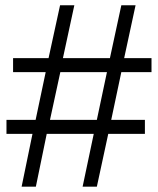

<svg xmlns="http://www.w3.org/2000/svg" viewBox="-20 -704 596 724"><path d="M156.2 -199.2 115.2 0H61.5L102.5 -199.2H4.4V-252H114.3L152.3 -432.1H29.3V-484.9H163.1L206.5 -684.1H260.3L217.3 -484.9H394.5L437.5 -684.1H491.2L448.2 -484.9H551.3V-432.1H437.5L399.4 -252H526.4V-199.2H388.2L345.2 0H291.5L333.5 -199.2ZM168.5 -252H345.2L383.3 -432.1H207.5Z"/></svg>

Font: Arimo Nerd Font
Style: Regular
Weight: 400
Designer: Steve Matteson
Foundry: Monotype Imaging Inc.
Version: Version 1.33;Nerd Fonts 3.2.1